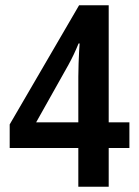

<svg xmlns="http://www.w3.org/2000/svg" viewBox="-20 -806 530 733"><path d="M474 -241H395V-93H279V-241H17V-331L282 -786H395V-339H474ZM279 -339V-513Q279 -537 280 -563Q281 -589 282 -610Q283 -631 284 -640H280Q271 -618 261.5 -598Q252 -578 241 -558L118 -339Z"/></svg>

Font: Noto Sans Kannada UI Condensed SemiBold
Style: Regular
Weight: 600
Width: 3
Designer: Jelle Bosma - Monotype Design Team
Foundry: Monotype Imaging Inc.
Version: Version 2.005; ttfautohint (v1.8.4.7-5d5b)